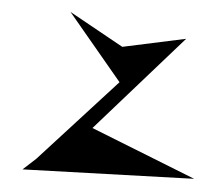

<svg xmlns="http://www.w3.org/2000/svg" viewBox="-41 -584 630 552"><g transform="rotate(5 274.0 -307.5)"><path d="M43 -76 537 -92 233 -212 479 -491 298 -452 141 -539 299 -350 80 -110Z"/></g></svg>

Font: Corrode
Style: Ita
Weight: 400
Designer: Mew Too
Version: Version 0.532